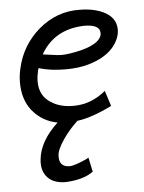

<svg xmlns="http://www.w3.org/2000/svg" viewBox="-48 -433 519 694"><g transform="rotate(-5 212.0 -86.0)"><path d="M398 -311Q398 -278 371 -246Q340 -211 280 -194Q244 -184 199 -184Q141 -184 101 -197L98 -189Q93 -166 93 -149Q93 -97 133 -72Q165 -50 215 -50Q279 -50 332 -94L350 -38Q275 -1 224 5Q193 34 171 66Q145 104 145 125Q143 166 182 166Q193 166 217 157Q244 147 252 141L263 193Q228 219 163 222Q119 222 97 198Q75 174 79 134Q85 67 152 5Q96 -5 60 -50Q29 -90 29 -151Q29 -176 35 -201Q53 -284 118 -340Q184 -396 267 -394Q316 -394 352 -377Q398 -355 398 -311ZM278 -335Q270 -335 252 -333Q163 -321 120 -245Q123 -245 149 -241Q175 -237 187 -237Q214 -237 260 -248Q335 -268 335 -304Q335 -335 278 -335Z"/></g></svg>

Font: GFS Neohellenic Rg
Style: Italic
Weight: 400
Italic angle: -12°
Designer: Takis Katsoulidis and George D. Matthiopoulos
Foundry: Takis Katsoulidis and George D. Matthiopoulos
Version: Version 1.0